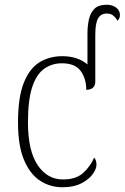

<svg xmlns="http://www.w3.org/2000/svg" viewBox="-20 -780 526 810"><path d="M244 10Q191 10 148.5 -18Q106 -46 81 -106Q56 -166 56 -263Q56 -370 80.5 -431Q105 -492 147 -517.5Q189 -543 243 -543Q277 -543 304 -533.5Q331 -524 349 -508V-638Q349 -672 355.5 -699.5Q362 -727 379 -743.5Q396 -760 430 -760Q454 -760 470 -748Q486 -736 486 -716Q486 -708 483 -702.5Q480 -697 476 -692Q468 -706 457.5 -714.5Q447 -723 431 -723Q405 -723 393.5 -702Q382 -681 382 -633V-436Q382 -402 344 -401Q344 -448 320.5 -480.5Q297 -513 241 -513Q199 -513 166.5 -490Q134 -467 116 -413Q98 -359 98 -264Q98 -143 139.5 -82.5Q181 -22 247 -23Q301 -23 331.5 -51Q362 -79 377 -115Q387 -105 387 -85Q387 -67 370.5 -44.5Q354 -22 322 -6Q290 10 244 10Z"/></svg>

Font: Noto Serif SemiCondensed ExtraLight
Style: Regular
Weight: 200
Width: 4
Designer: Monotype Design Team
Foundry: Monotype Imaging Inc.
Version: Version 2.014